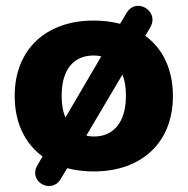

<svg xmlns="http://www.w3.org/2000/svg" viewBox="-20 -573 639 654"><path d="M299 11C462 11 569 -87 569 -246C569 -336 535 -407 475 -451L492 -480C524 -536 444 -583 412 -530L389 -492C362 -499 332 -503 299 -503C137 -503 30 -405 30 -246C30 -155 65 -84 125 -40L108 -11C74 46 155 89 186 38L209 0C236 7 267 11 299 11ZM300 -108C291 -108 282 -109 274 -111L397 -319C405 -300 409 -276 409 -247C409 -153 364 -108 300 -108ZM190 -247C190 -340 234 -384 299 -384C308 -384 317 -383 325 -381L203 -173C194 -193 190 -217 190 -247Z"/></svg>

Font: SN Pro Heavy
Style: Regular
Weight: 800
Designer: Tobias Whetton
Foundry: Supernotes
Version: Version 1.001;Glyphs 3.2 (3249)